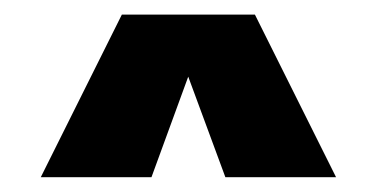

<svg xmlns="http://www.w3.org/2000/svg" viewBox="-20 -740 510 260"><path d="M145 -720.2H325.2L435.1 -500H285.2L234.9 -636.2L185.1 -500H35.2Z"/></svg>

Font: Overused Grotesk Black
Style: Regular
Weight: 900
Version: Version 0.002